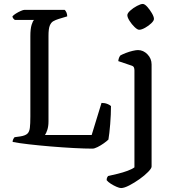

<svg xmlns="http://www.w3.org/2000/svg" viewBox="-20 -754 872 974"><path d="M449 0Q411 0 354.5 -3Q298 -6 238 -11Q178 -16 126 -22Q74 -28 44 -34Q44 -42 47.5 -48.5Q51 -55 54 -58L83 -62Q108 -66 118.5 -75.5Q129 -85 131.5 -105.5Q134 -126 134 -163V-571Q134 -608 140.5 -628.5Q147 -649 153 -653H55Q52 -655 48 -659.5Q44 -664 43 -671Q49 -678 61 -685.5Q73 -693 85.5 -698.5Q98 -704 104 -704H308Q313 -700 317 -691Q321 -682 321 -671L278 -658Q262 -653 250.5 -646.5Q239 -640 232.5 -624Q226 -608 226 -572V-138Q226 -113 220 -95Q214 -77 208 -69H445L495 -232Q512 -232 525 -226.5Q538 -221 543 -216Q543 -173 539 -124Q535 -75 530 -46Q522 -38 506.5 -27Q491 -16 475 -8Q459 0 449 0ZM594 200Q586 200 571 193.5Q556 187 542 178Q528 169 521 160Q521 152 523.5 146.5Q526 141 528 139Q551 134 577.5 127.5Q604 121 627 112.5Q650 104 662 95V-397Q662 -405 659.5 -411.5Q657 -418 648 -421L580 -444Q581 -455 584.5 -462.5Q588 -470 591 -473Q602 -479 619 -485.5Q636 -492 653 -496Q670 -500 680 -500Q707 -500 728 -478.5Q749 -457 749 -427V91Q749 100 731.5 118Q714 136 688 154.5Q662 173 636 186.5Q610 200 594 200ZM686 -603Q677 -603 662.5 -617Q648 -631 637 -648.5Q626 -666 626 -677Q626 -687 641 -700.5Q656 -714 675 -724Q694 -734 704 -734Q714 -734 727 -719.5Q740 -705 750.5 -687Q761 -669 761 -658Q761 -649 747.5 -636Q734 -623 716 -613Q698 -603 686 -603Z"/></svg>

Font: Texturina 72pt Medium
Style: Regular
Weight: 500
Designer: Guillermo Torres Carreño
Foundry: Omnibus-Type
Version: Version 1.002; ttfautohint (v1.8.3)